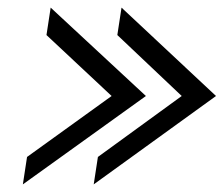

<svg xmlns="http://www.w3.org/2000/svg" viewBox="-20 -534 587 504"><path d="M40 -50 363 -282 113 -514 102 -442 273 -282 51 -122ZM226 -50 547 -282 299 -514 288 -442 457 -282 237 -122Z"/></svg>

Font: Charger Pro
Style: Obl
Weight: 400
Designer: Jasper
Foundry: Cannot Into Space Fonts
Version: Version 1.09